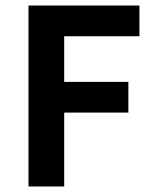

<svg xmlns="http://www.w3.org/2000/svg" viewBox="-20 -674 556 694"><path d="M83 0H212V-267H444V-378H212V-543H484V-654H83Z"/></svg>

Font: Source Sans Pro SemBd
Style: Regular
Weight: 700
Designer: Paul D. Hunt
Foundry: Adobe Systems Incorporated
Version: Version 2.020;PS 2.0;hotconv 1.0.86;makeotf.lib2.5.63406